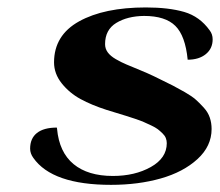

<svg xmlns="http://www.w3.org/2000/svg" viewBox="-20 -499 606 529"><path d="M286.1 10.3Q124 10.3 71.8 -64Q63 -76.2 63 -89.4Q63 -117.7 81.8 -132.6Q100.6 -147.5 136.7 -147.5L137.2 -144Q143.1 -79.6 182.6 -46.9Q222.2 -14.2 291 -14.2Q351.6 -14.2 395.5 -38.8Q439.5 -63.5 439.5 -104.5Q439.5 -111.8 436.8 -118.7Q434.1 -125.5 427.5 -131.8Q420.9 -138.2 414.6 -143.1Q408.2 -147.9 396.2 -153.6Q384.3 -159.2 376 -162.8Q367.7 -166.5 351.6 -171.9Q335.4 -177.2 326.9 -179.9Q318.4 -182.6 299.8 -188.2Q281.2 -193.8 273.4 -196.3Q232.4 -209.5 201.9 -226.1Q171.4 -242.7 150.1 -269.3Q128.9 -295.9 128.9 -327.1Q128.9 -401.9 198 -440.2Q267.1 -478.5 381.8 -478.5Q444.8 -478.5 487.5 -466.1Q530.3 -453.6 557.6 -415.5Q565.9 -404.8 565.9 -390.6Q565.9 -365.2 547.1 -349.9Q528.3 -334.5 497.1 -334.5Q490.7 -400.4 463.1 -427.7Q435.5 -455.1 377 -455.1Q331.1 -454.6 300.3 -435.8Q269.5 -417 269.5 -377.4Q269.5 -364.7 276.9 -354.7Q284.2 -344.7 298.8 -336.2Q313.5 -327.6 328.1 -321.5Q342.8 -315.4 365.7 -305.9Q388.7 -296.4 403.8 -289.1Q409.2 -286.6 419.9 -281.2Q443.8 -269.5 456.3 -263.2Q468.8 -256.8 488.8 -245.4Q508.8 -233.9 519.3 -224.6Q529.8 -215.3 541.5 -202.4Q553.2 -189.5 558.1 -174.8Q563 -160.2 563 -143.6Q563 -96.2 523.9 -60.5Q484.9 -24.9 422.9 -7.3Q360.8 10.3 286.1 10.3Z"/></svg>

Font: QumpellkaNo12
Style: Regular
Weight: 500
Designer: gluk (gluksza@wp.pl)
Foundry: gluk (gluksza@wp.pl)
Version: Version 00.480